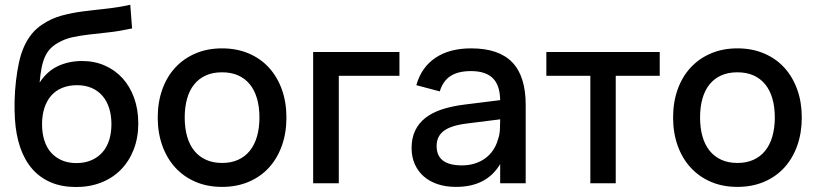

<svg xmlns="http://www.w3.org/2000/svg" viewBox="-20 -754 3359 790"><path d="M290 15.5Q232.5 15 188 -4.2Q143.5 -23.5 112.2 -59.5Q81 -95.5 63.2 -147.2Q45.5 -199 41.5 -263.5Q40.5 -280 40 -299.5Q39.5 -319 40 -339.5Q40.5 -360 42 -381.5Q43.5 -403 46 -423Q50.5 -461.5 57.8 -495.5Q65 -529.5 77.5 -558.8Q90 -588 108.8 -612Q127.5 -636 155 -654Q192 -678.5 233.5 -689.8Q275 -701 320.5 -707Q366 -713 415 -718Q464 -723 516 -734.5L523.5 -637Q470.5 -625.5 426.5 -620.8Q382.5 -616 345.8 -611.8Q309 -607.5 278 -600.8Q247 -594 219 -578Q200.5 -567.5 187.2 -553.8Q174 -540 165.2 -520.8Q156.5 -501.5 151.2 -475.5Q146 -449.5 143 -414Q173 -460.5 218 -481.8Q263 -503 317.5 -503Q369 -503 411.5 -484.2Q454 -465.5 484.5 -431.8Q515 -398 532 -350.8Q549 -303.5 549 -246.5Q549 -187 530 -138.5Q511 -90 477 -55.5Q443 -21 395.2 -2.5Q347.5 16 290 15.5ZM294 -83Q328.5 -83 355.5 -94.5Q382.5 -106 401 -126.8Q419.5 -147.5 429 -177Q438.5 -206.5 438.5 -242.5Q438.5 -279.5 429 -309.2Q419.5 -339 401.2 -360Q383 -381 356.8 -392.2Q330.5 -403.5 297 -403.5Q262.5 -403.5 235.5 -392.2Q208.5 -381 190.2 -360Q172 -339 162.5 -309.2Q153 -279.5 153 -242.5Q153 -206 162.5 -176.2Q172 -146.5 190.2 -126Q208.5 -105.5 234.8 -94.2Q261 -83 294 -83Z M893.5 15Q833 15 784.2 -6Q735.5 -27 701 -64.8Q666.5 -102.5 647.8 -155Q629 -207.5 629 -270.5Q629 -333.5 647.8 -386Q666.5 -438.5 701.2 -476Q736 -513.5 784.8 -534.2Q833.5 -555 893.5 -555Q954 -555 1003 -534.2Q1052 -513.5 1086.5 -475.8Q1121 -438 1139.8 -385.8Q1158.5 -333.5 1158.5 -270.5Q1158.5 -207 1139.8 -154.5Q1121 -102 1086.5 -64.2Q1052 -26.5 1003 -5.8Q954 15 893.5 15ZM893.5 -83.5Q931 -83.5 959.8 -96.5Q988.5 -109.5 1008 -133.8Q1027.5 -158 1037.5 -192.8Q1047.5 -227.5 1047.5 -270.5Q1047.5 -314 1037.5 -348.5Q1027.5 -383 1008 -407Q988.5 -431 959.8 -443.8Q931 -456.5 893.5 -456.5Q855.5 -456.5 826.8 -443.5Q798 -430.5 778.8 -406.5Q759.5 -382.5 749.8 -348Q740 -313.5 740 -270.5Q740 -227 750 -192.2Q760 -157.5 779.5 -133.5Q799 -109.5 827.8 -96.5Q856.5 -83.5 893.5 -83.5Z M1268.5 0V-540H1623.5V-442H1374V0Z M1919 -555Q2032 -555 2087.5 -497.8Q2143 -440.5 2143 -322.5V0H2038V-79Q1982.5 15 1856.5 15Q1814.5 15 1780.8 3.8Q1747 -7.5 1723.2 -28.5Q1699.5 -49.5 1686.5 -79Q1673.5 -108.5 1673.5 -145Q1673.5 -185.5 1688 -216.2Q1702.5 -247 1730.2 -268.8Q1758 -290.5 1798.2 -303.8Q1838.5 -317 1889.5 -323.5L2038 -342Q2037 -404 2007.2 -432.8Q1977.5 -461.5 1918 -461.5Q1865 -461.5 1833.8 -441.2Q1802.5 -421 1789.5 -378L1693 -403.5Q1714 -477.5 1771.8 -516.2Q1829.5 -555 1919 -555ZM1902.5 -246Q1836.5 -238 1806.5 -215.8Q1776.5 -193.5 1776.5 -153Q1776.5 -73.5 1880.5 -73.5Q1908.5 -73.5 1932.8 -81Q1957 -88.5 1976 -102.2Q1995 -116 2008.2 -135.2Q2021.5 -154.5 2028 -177.5Q2035.5 -197 2036.8 -219.2Q2038 -241.5 2038 -259.5V-263Z M2409 0V-442H2228V-540H2694.5V-442H2513.5V0Z M3014 15Q2953.5 15 2904.8 -6Q2856 -27 2821.5 -64.8Q2787 -102.5 2768.2 -155Q2749.5 -207.5 2749.5 -270.5Q2749.5 -333.5 2768.2 -386Q2787 -438.5 2821.8 -476Q2856.5 -513.5 2905.2 -534.2Q2954 -555 3014 -555Q3074.5 -555 3123.5 -534.2Q3172.5 -513.5 3207 -475.8Q3241.5 -438 3260.2 -385.8Q3279 -333.5 3279 -270.5Q3279 -207 3260.2 -154.5Q3241.5 -102 3207 -64.2Q3172.5 -26.5 3123.5 -5.8Q3074.5 15 3014 15ZM3014 -83.5Q3051.5 -83.5 3080.2 -96.5Q3109 -109.5 3128.5 -133.8Q3148 -158 3158 -192.8Q3168 -227.5 3168 -270.5Q3168 -314 3158 -348.5Q3148 -383 3128.5 -407Q3109 -431 3080.2 -443.8Q3051.5 -456.5 3014 -456.5Q2976 -456.5 2947.2 -443.5Q2918.5 -430.5 2899.2 -406.5Q2880 -382.5 2870.2 -348Q2860.5 -313.5 2860.5 -270.5Q2860.5 -227 2870.5 -192.2Q2880.5 -157.5 2900 -133.5Q2919.5 -109.5 2948.2 -96.5Q2977 -83.5 3014 -83.5Z"/></svg>

Font: Vela Sans SemBd
Style: Regular
Weight: 600
Designer: Principal design: Mikhail Sharanda - project Manrope.
Design modification: Ravid Balaliev
Foundry: Mikhail Sharanda
Version: Version 1.001